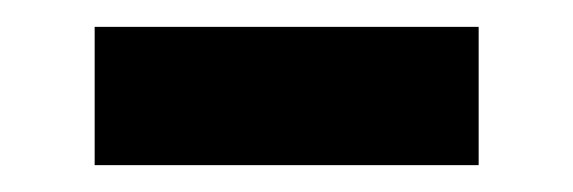

<svg xmlns="http://www.w3.org/2000/svg" viewBox="-20 -330 427 143"><path d="M50.5 -207V-310H336.5V-207Z"/></svg>

Font: Anek Bangla SemiBold
Style: Regular
Weight: 600
Designer: Sulekha Rajkumar (Bangla), Yesha Goshar (Latin)
Foundry: Ek Type
Version: Version 1.003